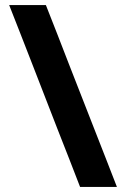

<svg xmlns="http://www.w3.org/2000/svg" viewBox="-20 -733 494 753"><path d="M294 0Q272.5 -55.5 252.2 -107.8Q232 -160 205 -228L109.5 -474Q81 -546.5 60 -601Q38.5 -655.5 16 -713H160Q182.5 -655.5 204 -601Q225 -546.5 252.5 -476L349.5 -228Q376 -160 396.5 -108Q416.5 -55.5 438.5 0Z"/></svg>

Font: Heraclito
Style: Bold
Weight: 700
Designer: Kostas Bartsokas (font) & Cristiano Sobral (main changes)
Foundry: Kostas Bartsokas (font) & Cristiano Sobral (main changes)
Version: Version 1.00;July 8, 2020;FontCreator 13.0.0.2655 64-bit